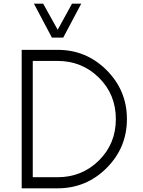

<svg xmlns="http://www.w3.org/2000/svg" viewBox="-20 -1020 776 1040"><path d="M261.2 -816.2 163.8 -1000H213.8L292.5 -858.8L370 -1000H420L322.5 -816.2ZM97.5 0V-750H292.5Q447.5 -750 557.5 -640Q667.5 -530 667.5 -375Q667.5 -220 557.5 -110Q447.5 0 292.5 0ZM157.5 -60H291.2Q423.8 -60 515.6 -150.6Q607.5 -241.2 607.5 -375Q607.5 -508.8 515.6 -599.4Q423.8 -690 291.2 -690H157.5Z"/></svg>

Font: Now Light
Style: Regular
Weight: 300
Designer: Alfredo Marco Pradil
Foundry: Alfredo Marco Pradil
Version: Version 1.002;PS 001.002;hotconv 1.0.88;makeotf.lib2.5.64775